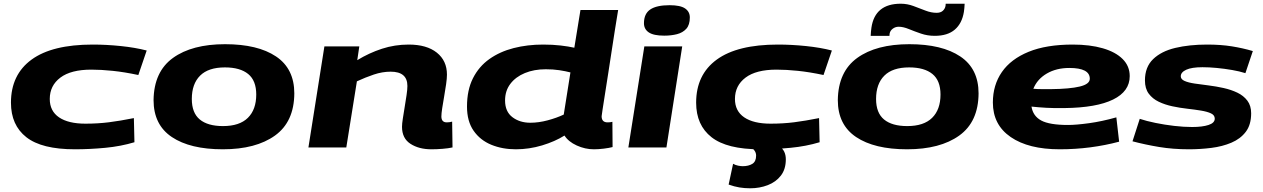

<svg xmlns="http://www.w3.org/2000/svg" viewBox="-20 -794 6802 1034"><path d="M383 10Q205 10 122 -55Q39 -120 39 -241Q39 -392 150 -473Q261 -554 479 -554Q553 -554 630.5 -546Q708 -538 770 -522L725 -390Q650 -406 587 -412.5Q524 -419 472 -419Q362 -419 305 -376Q248 -333 248 -261Q248 -196 298 -162Q348 -128 440 -128Q507 -128 566.5 -135.5Q626 -143 701 -158L704 -28Q631 -6 547.5 2Q464 10 383 10Z M1180 10Q1004 10 905.5 -56Q807 -122 807 -255Q809 -408 911.5 -482Q1014 -556 1192 -556Q1368 -556 1466.5 -490Q1565 -424 1565 -291Q1564 -138 1461 -64Q1358 10 1180 10ZM1181 -115Q1270 -115 1315 -159.5Q1360 -204 1360 -285Q1360 -360 1316.5 -395.5Q1273 -431 1191 -431Q1102 -431 1057.5 -386.5Q1013 -342 1013 -261Q1013 -186 1056 -150.5Q1099 -115 1181 -115Z M1727 -544H1915L1904 -470Q1968 -509 2037 -531.5Q2106 -554 2181 -554Q2278 -554 2332.5 -510.5Q2387 -467 2387 -392Q2387 -372 2382.5 -340.5Q2378 -309 2372 -275Q2366 -241 2361.5 -211.5Q2357 -182 2357 -167Q2357 -135 2386 -135Q2401 -135 2415 -139L2417 0Q2395 5 2363 7.5Q2331 10 2303 10Q2236 10 2190.5 -19.5Q2145 -49 2145 -111Q2145 -127 2149.5 -156Q2154 -185 2159.5 -218.5Q2165 -252 2169.5 -282Q2174 -312 2174 -331Q2174 -408 2084 -408Q2039 -408 1993 -392.5Q1947 -377 1902 -356L1845 0H1641Z M3178 10Q3131 10 3086 -10.5Q3041 -31 3020 -64Q2969 -32 2899.5 -11Q2830 10 2758 10Q2685 10 2625.5 -14.5Q2566 -39 2530.5 -90Q2495 -141 2495 -220Q2495 -309 2527 -372.5Q2559 -436 2615.5 -476Q2672 -516 2746 -535Q2820 -554 2905 -554Q2956 -554 2999 -549Q3042 -544 3073 -537L3106 -740H3309Q3309 -740 3304 -709.5Q3299 -679 3291 -629Q3283 -579 3274 -519Q3265 -459 3255.5 -398.5Q3246 -338 3238 -287Q3230 -236 3225 -203.5Q3220 -171 3220 -168Q3220 -135 3252 -135Q3267 -135 3278 -138L3279 -2Q3260 3 3231.5 6.5Q3203 10 3178 10ZM2836 -133Q2881 -133 2929.5 -146Q2978 -159 3016 -177L3052 -404Q3025 -411 2992 -416Q2959 -421 2919 -421Q2856 -421 2806.5 -400.5Q2757 -380 2728.5 -342.5Q2700 -305 2700 -253Q2700 -193 2739.5 -163Q2779 -133 2836 -133Z M3586 -766Q3644 -766 3669.5 -748.5Q3695 -731 3695 -700Q3695 -660 3676 -639Q3657 -618 3626 -610Q3595 -602 3557 -602Q3500 -602 3474 -619.5Q3448 -637 3448 -669Q3448 -720 3482 -743Q3516 -766 3586 -766ZM3364 0 3450 -544H3654L3569 0Z M4073 10Q3895 10 3812 -55Q3729 -120 3729 -241Q3729 -392 3840 -473Q3951 -554 4169 -554Q4243 -554 4320.5 -546Q4398 -538 4460 -522L4415 -390Q4340 -406 4277 -412.5Q4214 -419 4162 -419Q4052 -419 3995 -376Q3938 -333 3938 -261Q3938 -196 3988 -162Q4038 -128 4130 -128Q4197 -128 4256.5 -135.5Q4316 -143 4391 -158L4394 -28Q4321 -6 4237.5 2Q4154 10 4073 10ZM3904 200 3928 88Q3940 95 3954.5 98Q3969 101 3980 101Q4011 101 4031.5 88.5Q4052 76 4052 44Q4052 12 4012 -7H4177Q4212 17 4212 64Q4212 117 4185.5 151.5Q4159 186 4115 203Q4071 220 4020 220Q3990 220 3962.5 215.5Q3935 211 3904 200Z M4865 10Q4689 10 4590.5 -56Q4492 -122 4492 -255Q4494 -408 4596.5 -482Q4699 -556 4877 -556Q5053 -556 5151.5 -490Q5250 -424 5250 -291Q5249 -138 5146 -64Q5043 10 4865 10ZM4866 -115Q4955 -115 5000 -159.5Q5045 -204 5045 -285Q5045 -360 5001.5 -395.5Q4958 -431 4876 -431Q4787 -431 4742.5 -386.5Q4698 -342 4698 -261Q4698 -186 4741 -150.5Q4784 -115 4866 -115ZM4669 -601Q4669 -613 4670.5 -624Q4672 -635 4673 -645Q4692 -774 4831 -774Q4866 -774 4899.5 -761.5Q4933 -749 4964 -737Q4995 -725 5024 -725Q5045 -725 5057 -735.5Q5069 -746 5072 -762Q5073 -768 5073 -774H5175Q5175 -762 5173.5 -751Q5172 -740 5171 -730Q5161 -668 5122 -634.5Q5083 -601 5014 -601Q4975 -601 4940 -613Q4905 -625 4874.5 -637.5Q4844 -650 4820 -650Q4802 -650 4788 -639.5Q4774 -629 4771 -613Q4770 -607 4770 -601Z M6007 -31Q5932 -11 5851.5 -0.5Q5771 10 5687 10Q5519 10 5423 -56Q5327 -122 5327 -242Q5327 -336 5375.5 -406Q5424 -476 5519.5 -515Q5615 -554 5757 -554Q5850 -554 5919 -534Q5988 -514 6026 -476Q6064 -438 6064 -384Q6064 -302 5974.5 -258Q5885 -214 5713 -212Q5659 -211 5615 -213.5Q5571 -216 5535 -220Q5543 -169 5587.5 -145Q5632 -121 5732 -121Q5775 -121 5844.5 -130.5Q5914 -140 5992 -162ZM5739 -428Q5669 -428 5617.5 -398Q5566 -368 5545 -316Q5567 -314 5591 -314Q5615 -314 5641 -314Q5741 -315 5795 -328Q5849 -341 5849 -370Q5849 -428 5739 -428Z M6079 -33 6118 -154Q6154 -142 6203 -132Q6252 -122 6303.5 -116Q6355 -110 6400 -110Q6455 -110 6488.5 -121Q6522 -132 6522 -155Q6522 -174 6501.5 -183.5Q6481 -193 6447.5 -198.5Q6414 -204 6374 -208.5Q6334 -213 6294 -221.5Q6254 -230 6220.5 -246Q6187 -262 6166.5 -289.5Q6146 -317 6146 -361Q6146 -433 6190 -475.5Q6234 -518 6309.5 -536Q6385 -554 6481 -554Q6554 -554 6613.5 -544.5Q6673 -535 6727 -519L6687 -400Q6656 -410 6615.5 -417Q6575 -424 6533.5 -428Q6492 -432 6456 -432Q6398 -432 6368.5 -418.5Q6339 -405 6339 -383Q6339 -367 6359.5 -358Q6380 -349 6414 -344Q6448 -339 6488.5 -334Q6529 -329 6569.5 -320Q6610 -311 6643.5 -295Q6677 -279 6697.5 -252Q6718 -225 6718 -184Q6718 -122 6689 -84Q6660 -46 6611.5 -25.5Q6563 -5 6503.5 2.5Q6444 10 6383 10Q6297 10 6222 -2.5Q6147 -15 6079 -33Z"/></svg>

Font: Georama ExtraExtended
Style: Bold Italic
Weight: 700
Width: 8
Italic angle: -9°
Designer: Jean-Baptiste Levee
Foundry: Production Type
Version: Version 1.000